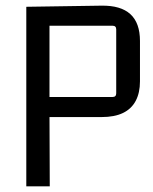

<svg xmlns="http://www.w3.org/2000/svg" viewBox="-20 -659 542 679"><path d="M156 0H73V-635L339 -639Q407 -640 441 -609Q475 -578 475 -514V-371Q475 -331 460 -302.5Q445 -274 415 -259.5Q385 -245 339 -245H136L155 -261ZM155 -584V-300L141 -316H378Q391 -316 391 -329V-555Q391 -568 378 -568H141Z"/></svg>

Font: Gemunu Libre ExtraLight
Style: Regular
Weight: 400
Version: Version 1.100